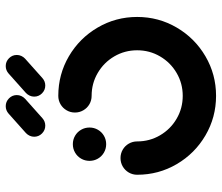

<svg xmlns="http://www.w3.org/2000/svg" viewBox="-70 -666 741 640"><g transform="rotate(-90 300.0 -346.5)"><path d="M83.3 -418.1Q83.3 -433.3 90.7 -446.1Q98.1 -458.9 110.9 -466.3Q123.7 -473.7 138.9 -473.7Q154.1 -473.7 166.9 -466.3Q179.6 -458.9 187 -446.1Q194.4 -433.3 194.4 -418.1Q194.4 -403 187 -390.2Q179.6 -377.4 166.9 -370Q154.1 -362.6 138.9 -362.6Q123.7 -362.6 110.9 -370Q98.1 -377.4 90.7 -390.2Q83.3 -403 83.3 -418.1ZM244.4 -466.7Q244.4 -481.9 251.9 -494.6Q259.3 -507.4 272 -514.8Q284.8 -522.2 300 -522.2Q371.5 -522.2 431.9 -486.9Q492.2 -451.5 527.6 -391.1Q563 -330.7 563 -259.3Q563 -187.8 527.6 -127.4Q492.2 -67 431.9 -31.7Q371.5 3.7 300 3.7Q228.5 3.7 168.1 -31.7Q107.8 -67 72.4 -127.4Q37 -187.8 37 -259.3Q37 -274.4 44.4 -287.2Q51.9 -300 64.6 -307.4Q77.4 -314.8 92.6 -314.8Q107.8 -314.8 120.6 -307.4Q133.3 -300 140.7 -287.2Q148.1 -274.4 148.1 -259.3Q148.1 -217.8 168.5 -183Q188.9 -148.1 223.7 -127.8Q258.5 -107.4 300 -107.4Q341.5 -107.4 376.3 -127.8Q411.1 -148.1 431.5 -183Q451.9 -217.8 451.9 -259.3Q451.9 -300.7 431.5 -335.6Q411.1 -370.4 376.3 -390.7Q341.5 -411.1 300 -411.1Q284.8 -411.1 272 -418.5Q259.3 -425.9 251.9 -438.7Q244.4 -451.5 244.4 -466.7ZM265.6 -697.4Q280.7 -697.4 291.7 -686.5Q302.6 -675.6 302.6 -660.4Q302.6 -652.6 299.3 -645.4Q295.9 -638.1 290.4 -633L225.6 -575.2Q214.8 -565.6 200.7 -565.6Q185.6 -565.6 174.6 -576.5Q163.7 -587.4 163.7 -602.6Q163.7 -610.4 167 -617.6Q170.4 -624.8 175.9 -630L240.7 -687.8Q251.5 -697.4 265.6 -697.4ZM399.3 -697.4Q414.4 -697.4 425.4 -686.5Q436.3 -675.6 436.3 -660.4Q436.3 -652.6 433 -645.4Q429.6 -638.1 424.1 -633L359.3 -575.2Q348.5 -565.6 334.4 -565.6Q319.3 -565.6 308.3 -576.5Q297.4 -587.4 297.4 -602.6Q297.4 -610.4 300.7 -617.6Q304.1 -624.8 309.6 -630L374.4 -687.8Q385.2 -697.4 399.3 -697.4Z"/></g></svg>

Font: 26F Galaxy Sans Black
Style: Regular
Weight: 900
Designer: C₂₉H₂₅N₃O₅
Version: Version 1.100